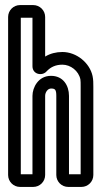

<svg xmlns="http://www.w3.org/2000/svg" viewBox="-20 -712 400 757"><path d="M111 -692H59C33 -692 12 -671 12 -645V-22C12 4 33 25 59 25H111C137 25 158 4 158 -22V-334C158 -349 169 -363 181 -363C197 -363 202 -359 202 -334V-22C202 4 223 25 249 25H301C327 25 348 4 348 -22V-370C348 -384 348 -398 345 -412C334 -464 282 -507 226 -507C201 -507 178 -501 158 -489V-645C158 -671 137 -692 111 -692ZM226 -457C258 -457 290 -433 297 -399C298 -393 298 -384 298 -370V-25H252V-334C252 -375 229 -413 181 -413C131 -413 108 -367 108 -334V-25H62V-642H108V-451C108 -418 147 -411 164 -431C180 -448 200 -457 226 -457Z"/></svg>

Font: DIN Rundschrift
Style: EngKont
Weight: 400
Width: 3
Version: Version 1.027